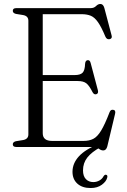

<svg xmlns="http://www.w3.org/2000/svg" viewBox="-20 -741 638 968"><path d="M44.5 -686.5Q44.5 -700 62 -700H437Q454 -700 464.2 -710.5Q474.5 -721 486 -721Q500.5 -721 506 -701L542.5 -563Q547.5 -546.5 532.5 -543.5Q518 -540.5 511 -557Q491 -605 474 -629.2Q457 -653.5 437.8 -661.5Q418.5 -669.5 391.5 -669.5H195.5V-362.5H356Q385 -362.5 396.5 -374.5Q408 -386.5 409 -419.5Q410.5 -436 421 -437.5Q433 -439.5 437 -423.5L473.5 -286Q477.5 -269.5 465.5 -266Q454 -262.5 446.5 -276.5Q430 -309.5 415.2 -321Q400.5 -332.5 371.5 -332.5H195.5V-69.5Q195.5 -30.5 242.5 -30.5H401.5Q429.5 -30.5 450 -40.8Q470.5 -51 489.5 -82Q508.5 -113 532.5 -175.5Q538 -189.5 550.5 -187.5Q565 -185.5 560 -166.5L521 -3Q515.5 17.5 500.5 17.5Q489.5 17.5 478.2 8.8Q467 0 449 0H62Q44.5 0 44.5 -13.5Q44.5 -25 60 -29L97 -35Q123 -40 123 -63.5V-636.5Q123 -660 97 -665L60 -671Q44.5 -675 44.5 -686.5ZM477.5 -14.5 486 1.5Q442 25.5 420.2 53.2Q398.5 81 398.5 118Q398.5 147 413 162Q427.5 177 450.5 177Q466.5 177 480.8 169.2Q495 161.5 502.5 147Q508 139 514.5 140Q524 142 520.5 154.5Q516 173.5 493.8 190.2Q471.5 207 437 207Q394.5 207 370 184.8Q345.5 162.5 345.5 125Q345.5 82.5 377.8 47.2Q410 12 477.5 -14.5Z"/></svg>

Font: Fraunces 72pt S050 Light
Style: Regular
Weight: 300
Version: Version 1.000; ttfautohint (v1.8.3)